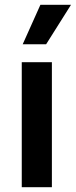

<svg xmlns="http://www.w3.org/2000/svg" viewBox="-20 -783 317 803"><path d="M71 0V-523H197V0ZM173 -598H75L149 -763H277Z"/></svg>

Font: Bricolage Grotesque 12pt SemiBold
Style: Regular
Weight: 600
Designer: Mathieu Triay
Foundry: Atelier Triay
Version: Version 1.001; ttfautohint (v1.8.4.7-5d5b);gftools[0.9.33.de